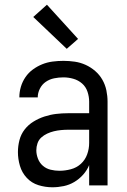

<svg xmlns="http://www.w3.org/2000/svg" viewBox="-20 -786 540 814"><path d="M202 8Q172 8 143 -1Q114 -10 93.5 -32Q73 -54 64.5 -83Q56 -112 56 -141Q56 -167 62.5 -192Q69 -217 84.5 -237Q100 -257 122 -270.5Q144 -284 168.5 -292Q193 -300 218 -303Q243 -306 269 -306H358V-355Q358 -376 351 -397Q344 -418 328 -432Q312 -446 291 -452Q270 -458 249 -458Q229 -458 209.5 -454Q190 -450 174 -439Q158 -428 149 -410Q140 -392 140 -373Q140 -373 140 -373Q140 -373 140 -373Q140 -373 140 -373Q140 -373 140 -373Q140 -373 140 -373Q140 -373 140 -373H62Q62 -373 62 -373Q62 -373 62 -373Q62 -396 68.5 -418Q75 -440 88 -459Q101 -478 119.5 -491.5Q138 -505 159 -513.5Q180 -522 203 -525Q226 -528 249 -528Q273 -528 297 -524.5Q321 -521 343 -511Q365 -501 383.5 -485Q402 -469 414 -448Q426 -427 431 -403Q436 -379 436 -355V0H358V-86Q349 -64 332.5 -45.5Q316 -27 295 -14.5Q274 -2 250 3Q226 8 202 8ZM232 -62Q256 -62 280.5 -68.5Q305 -75 323 -91.5Q341 -108 349.5 -131.5Q358 -155 358 -180V-236H269Q254 -236 238.5 -234.5Q223 -233 208.5 -229.5Q194 -226 180 -219.5Q166 -213 155 -203Q144 -193 139 -178.5Q134 -164 134 -149Q134 -131 141 -113Q148 -95 162 -83Q176 -71 194.5 -66.5Q213 -62 232 -62ZM263 -579 121 -714 179 -766 311 -621Z"/></svg>

Font: Iosevka SS04
Style: Regular
Weight: 400
Monospace: yes
Designer: Belleve Invis
Foundry: Belleve Invis
Version: Version 19.0.0; ttfautohint (v1.8.4)